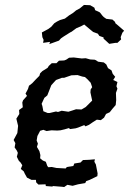

<svg xmlns="http://www.w3.org/2000/svg" viewBox="-20 -742 523 775"><path d="M165 9 164 2 135 3 126 -6 125 -16H107L89 -25L80 -41L76 -50L64 -60L70 -75L63 -86L56 -93L48 -109L52 -125L48 -134L39 -147L42 -164L35 -177L50 -205L53 -234L46 -263L58 -282L57 -298L72 -309L70 -328L73 -337L89 -355L83 -364L93 -383L97 -396L110 -406L125 -422L139 -436L142 -446L151 -455L172 -468L177 -476L189 -487H208L218 -497L239 -498L247 -501L259 -509L278 -510L310 -506L326 -507L344 -502L362 -501L367 -499L376 -493L399 -490L409 -482L416 -467L430 -458L435 -444L445 -432L437 -419L454 -411L450 -394L454 -384L448 -367L449 -338L447 -318L434 -303L423 -289L408 -282L400 -267L387 -257L371 -259L355 -249L339 -238L325 -232L320 -237L295 -227L285 -224L263 -221L258 -225L241 -220L224 -216L211 -215L188 -216L168 -213L155 -218L142 -214L131 -193L128 -175L133 -162L129 -149L139 -132L143 -116L142 -103L153 -94L165 -89L171 -72L175 -67L189 -68L208 -64L245 -62L250 -68L276 -72L280 -82L305 -86L315 -96L340 -97L363 -99L361 -89L367 -78L374 -42L373 -31L342 -16L328 -11L324 -3L295 2L273 8L252 4L239 13L232 12L194 9L191 11ZM172 -286H181L206 -292L214 -290L229 -295L256 -291L272 -296L287 -301L309 -300L326 -310L335 -319L352 -336L345 -369L346 -381L352 -390L346 -408L333 -422L323 -431L312 -433L293 -439L268 -438L239 -428H230L206 -419L196 -408L187 -398L180 -380L171 -357L159 -347L148 -323L151 -314L155 -293ZM179 -564 182 -573 154 -569 156 -581 151 -592 149 -611 175 -625 187 -634 199 -648 210 -655 222 -661 242 -667 259 -680 275 -690 287 -700 302 -708 319 -722 344 -721 361 -711 364 -701 383 -692 394 -678 399 -673 409 -666 434 -663 445 -653V-649L458 -638L481 -618L474 -610L467 -592L469 -583L454 -569H446L421 -565L407 -578L398 -586V-591L381 -597L375 -606L356 -613L345 -622L320 -643L307 -636L288 -628L269 -614L263 -611L236 -594L226 -587L218 -578Z"/></svg>

Font: Winky Rough
Style: Italic
Weight: 400
Italic angle: -8.97852°
Designer: Simon Atzbach
Foundry: typofactur
Version: Version 1.206